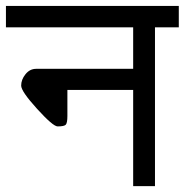

<svg xmlns="http://www.w3.org/2000/svg" viewBox="-30 -633 628 653"><path d="M42 -341.8Q42 -362.3 56.6 -380.4Q71.3 -398.9 92.8 -398.9H422.9V-540H-9.8V-612.8H578.1V-540H497.1V0H422.9V-327.1H199.2V-238.8Q199.2 -215.3 193.8 -209Q188.5 -203.1 166 -203.1Q150.4 -203.1 96.2 -262.7Q42 -322.3 42 -341.8Z"/></svg>

Font: Miedinger*
Style: Book
Weight: 400
Version: Version 001.000